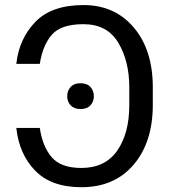

<svg xmlns="http://www.w3.org/2000/svg" viewBox="-20 -741 691 770"><path d="M45.4 -228H139.6Q150.4 -153.8 187.3 -110.6Q224.1 -67.4 306.6 -67.4Q401.4 -67.4 450 -136.7Q498.5 -206.1 498.5 -319.3V-391.1Q498.5 -496.1 454.1 -570.1Q409.7 -644 314.9 -644Q225.1 -644 188.2 -602.1Q151.4 -560.1 139.6 -484.9H45.4Q56.6 -585.9 121.8 -653.3Q187 -720.7 314.9 -720.7Q440.4 -720.7 516.6 -630.6Q592.8 -540.5 592.8 -391.1V-320.3Q592.8 -170.9 515.9 -80.6Q439 9.8 306.6 9.8Q185.5 9.8 121.1 -56.6Q56.6 -123 45.4 -228ZM302.7 -303.7Q276.9 -303.7 263.2 -318.6Q249.5 -333.5 249.5 -355Q249.5 -377 263.2 -392.1Q276.9 -407.2 302.7 -407.2Q329.1 -407.2 342.8 -392.1Q356.4 -377 356.4 -355Q356.4 -333.5 342.8 -318.6Q329.1 -303.7 302.7 -303.7Z"/></svg>

Font: LXGW WenKai Screen R
Style: Regular
Weight: 400
Designer: Fontworks Inc.
Version: Version 1.235;May 31, 2022